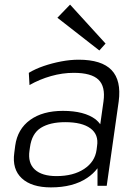

<svg xmlns="http://www.w3.org/2000/svg" viewBox="-20 -806 601 833"><path d="M201 7Q117 7 74.5 -32.5Q32 -72 42 -143L46 -174Q56 -246 110.5 -285.5Q165 -325 253 -325Q346 -325 395 -288Q407 -278 415 -267L429 -366Q438 -431 407 -460.5Q376 -490 300 -490Q251 -490 201.5 -476Q152 -462 108 -437L105 -490Q133 -507 169.5 -519.5Q206 -532 245.5 -539.5Q285 -547 321 -547Q421 -547 464 -502Q507 -457 495 -366L443 0H403V-76Q385 -52 358 -34Q297 7 201 7ZM225 -42Q298 -42 345 -73Q392 -104 399 -156L401 -172Q409 -222 372.5 -249Q336 -276 263 -276Q197 -276 157.5 -251.5Q118 -227 110 -167L108 -153Q100 -99 131 -70.5Q162 -42 225 -42ZM438 -617 411 -587 229 -729 284 -786Z"/></svg>

Font: Pathway Extreme 8pt Thin 12pt ExtraLight
Style: Italic
Weight: 250
Italic angle: -8°
Version: Version 1.001;gftools[0.9.26]